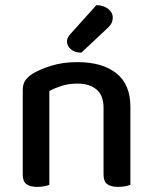

<svg xmlns="http://www.w3.org/2000/svg" viewBox="-20 -725 599 751"><path d="M385 -303Q385 -352 357.5 -375Q330 -398 283 -398Q248 -398 220.5 -389Q193 -380 173 -369V-2Q166 1 153.5 3.5Q141 6 126 6Q97 6 83 -5Q69 -16 69 -42V-372Q69 -395 78 -409Q87 -423 108 -437Q136 -454 181 -468Q226 -482 283 -482Q380 -482 435 -438.5Q490 -395 490 -307V-2Q483 1 470 3.5Q457 6 442 6Q413 6 399 -5Q385 -16 385 -42ZM357 -705Q387 -704 404 -689.5Q421 -675 421 -658Q421 -641 414 -630.5Q407 -620 390 -605L298 -519Q272 -519 257 -532.5Q242 -546 242 -562Q242 -572 246.5 -580Q251 -588 259 -596Z"/></svg>

Font: Baloo 2 Latin Medium
Style: Regular
Weight: 500
Designer: Sarang Kulkarni and Ek Type
Foundry: Ek Type
Version: Version 1.001